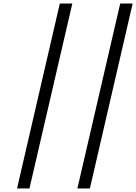

<svg xmlns="http://www.w3.org/2000/svg" viewBox="-20 -816 776 1094"><path d="M492.2 257.8H420.9L665 -795.9H735.8ZM147.9 257.8H77.1L320.8 -795.9H392.1Z"/></svg>

Font: Perun
Style: Bold Italic
Weight: 700
Italic angle: -12°
Foundry: Copyright (c) Stefan Peev, Context Ltd, 2016
Version: Version 001.000